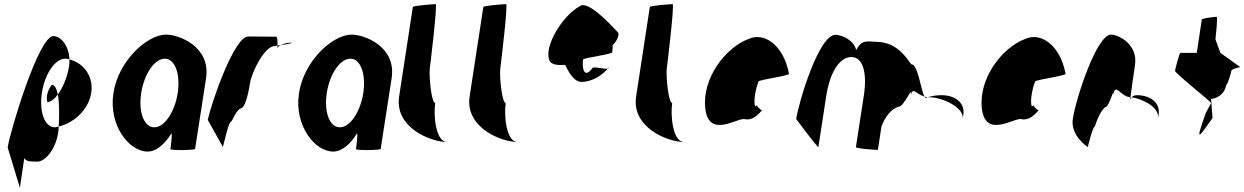

<svg xmlns="http://www.w3.org/2000/svg" viewBox="-20 -723 6002 926"><path d="M17 -12 76 183 97 40C108 58 133 56 154 56C192 63 247 2 260 -80C262 -90 263 -101 263 -113C257 -111 250 -109 244 -109C196 -109 168 -184 182 -275C196 -366 245 -440 295 -440C302 -440 309 -439 315 -436C313 -501 274 -549 237 -549C167 -549 29 -92 17 -12ZM209 -230C225 -232 244 -246 259 -267C253 -295 244 -314 230 -314C206 -284 202 -250 209 -230ZM259 -267C267 -225 266 -161 263 -113C337 -129 408 -196 420 -275C432 -353 385 -419 315 -436C315 -425 315 -414 313 -403C305 -353 284 -301 259 -267Z M527 -274C503 -118 603 8 692 8C734 8 775 -28 807 -80C812 -76 802 -4 802 -4C801 3 920 2 921 -5L974 -347C997 -500 839 -558 778 -556C689 -554 551 -430 527 -274ZM661 -274C675 -366 725 -440 775 -440C824 -440 851 -366 837 -274C823 -184 774 -109 724 -109C674 -109 647 -184 661 -274Z M982 -145 1055 -14C1054 -6 1082 -135 1093 -135C1104 -142 1118 -194 1143 -201C1158 -201 1176 -258 1185 -318C1194 -378 1257 -501 1305 -501C1305 -501 1310 -502 1318 -503C1319 -520 1318 -546 1312 -546C1312 -546 1219 -547 1177 -547C1109 -547 999 -225 982 -145ZM1318 -503C1318 -498 1317 -494 1317 -491C1317 -494 1324 -500 1334 -505C1328 -504 1323 -504 1318 -503ZM1334 -505C1365 -510 1405 -517 1378 -517C1362 -517 1346 -511 1334 -505Z M1422 -274C1398 -118 1498 8 1587 8C1629 8 1670 -28 1702 -80C1707 -76 1697 -4 1697 -4C1696 3 1815 2 1816 -5L1869 -347C1892 -500 1734 -558 1673 -556C1584 -554 1446 -430 1422 -274ZM1556 -274C1570 -366 1620 -440 1670 -440C1719 -440 1746 -366 1732 -274C1718 -184 1669 -109 1619 -109C1569 -109 1542 -184 1556 -274Z M1905 -258C1882 -108 2057 -38 2137 -38C2081 -38 2070 -167 2079 -226C2060 -227 2048 -361 2053 -394C2054 -401 2091 -703 2081 -703C2071 -703 1972 -696 1971 -689Z M2245 -258C2222 -108 2397 -38 2477 -38C2421 -38 2410 -167 2419 -226C2400 -227 2388 -361 2393 -394C2394 -401 2431 -703 2421 -703C2411 -703 2312 -696 2311 -689Z M2630 -431C2638 -412 2668 -407 2706 -410C2729 -361 2753 -328 2785 -328C2820 -328 2872 -346 2911 -392C2895 -389 2849 -402 2838 -396C2800 -342 2786 -388 2792 -436C2793 -444 2939 -462 2933 -472C2934 -484 2935 -495 2935 -506C2949 -515 2971 -555 2960 -567C2920 -610 2812 -726 2775 -692C2696 -650 2601 -501 2630 -431ZM2911 -392C2915 -393 2917 -394 2916 -398C2915 -396 2912 -394 2911 -392Z M3048 -258C3025 -108 3200 -38 3280 -38C3224 -38 3213 -167 3222 -226C3203 -227 3191 -361 3196 -394C3197 -401 3234 -703 3224 -703C3214 -703 3115 -696 3114 -689Z M3382 -196C3401 -52 3542 -160 3573 -148C3598 -144 3622 -152 3655 -191C3647 -193 3628 -212 3631 -217C3616 -188 3611 -257 3638 -330C3646 -340 3793 -358 3785 -368C3759 -506 3665 -570 3590 -535C3477 -493 3363 -341 3382 -196ZM3631 -217C3631 -217 3631 -218 3631 -218C3631 -218 3631 -217 3631 -217ZM3656 -192 3655 -191C3657 -191 3657 -191 3656 -190Z M3820 -149C3820 -149 3926 -6 3927 -14L3965 -261C3983 -376 4030 -448 4086 -448C4143 -448 4163 -370 4146 -261L4108 -14C4107 -6 4203 0 4214 0L4231 -112C4249 -164 4283 -200 4314 -208C4341 -208 4383 -320 4374 -261C4381 -309 4397 -269 4439 -257C4420 -290 4408 -413 4375 -413C4319 -494 4272 -522 4192 -522C4152 -525 4133 -526 4109 -481C4101 -526 4044 -555 4009 -555C3929 -555 3832 -230 3820 -149ZM4439 -257C4441 -254 4443 -252 4445 -251L4454 -254ZM4454 -254H4463C4523 -254 4632 -205 4623 -149L4626 -170C4635 -228 4585 -264 4521 -264C4500 -264 4476 -261 4454 -254Z M4716 -196C4735 -52 4876 -160 4907 -148C4932 -144 4956 -152 4989 -191C4981 -193 4962 -212 4965 -217C4950 -188 4945 -257 4972 -330C4980 -340 5127 -358 5119 -368C5093 -506 4999 -570 4924 -535C4811 -493 4697 -341 4716 -196ZM4965 -217C4965 -217 4965 -218 4965 -218C4965 -218 4965 -217 4965 -217ZM4990 -192 4989 -191C4991 -191 4991 -191 4990 -190Z M5154 -149C5142 -68 5226 -14 5226 -14C5225 -6 5249 -112 5260 -112C5279 -171 5299 -200 5314 -208C5329 -208 5356 -314 5348 -261C5359 -331 5383 -256 5432 -254C5436 -281 5444 -346 5454 -409C5469 -510 5374 -556 5338 -556C5270 -556 5169 -250 5154 -149ZM5432 -254C5432 -246 5430 -242 5431 -241C5430 -237 5431 -246 5438 -254ZM5438 -254C5470 -250 5575 -215 5565 -149L5568 -170C5577 -228 5527 -264 5463 -264C5451 -264 5443 -259 5438 -254Z M5647 -382C5645 -371 5829 -226 5821 -226L5795 -177C5744 -34 5758 -54 5828 -154L5821 -246C5837 -246 5886 -261 5894 -314C5901 -314 5917 -371 5919 -382C5921 -392 5968 -400 5961 -400L5866 -468L5842 -533C5843 -540 5854 -642 5848 -642C5842 -642 5777 -636 5776 -628L5752 -468H5674C5667 -468 5649 -392 5647 -382Z"/></svg>

Font: Ampere
Style: SCUltCndIta
Weight: 400
Version: Version 1